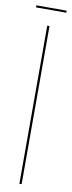

<svg xmlns="http://www.w3.org/2000/svg" viewBox="-112 -808 314 837"><g transform="rotate(10 45.0 -389.5)"><path d="M-22 -779H112V-770H-22ZM40 -700H50V0H40Z"/></g></svg>

Font: Bebas Neue Thin
Style: Regular
Weight: 200
Designer: Ryoichi Tsunekawa
Foundry: Ryoichi Tsunekawa
Version: Version 1.003;PS 001.003;hotconv 1.0.70;makeotf.lib2.5.58329